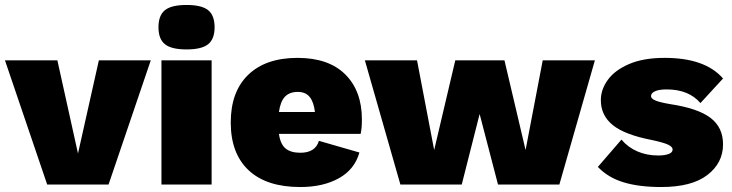

<svg xmlns="http://www.w3.org/2000/svg" viewBox="-26 -743 2948 773"><path d="M581 -500 411 0H260H164L-6 -500H205L288 -125L372 -500Z M612 -633Q612 -681 638 -702Q664 -723 725 -723Q786 -723 812 -702Q838 -681 838 -633Q838 -586 812 -565Q786 -544 725 -544Q664 -544 638 -565Q612 -586 612 -633ZM826 0H624V-500H826Z M1426 -204H1097Q1103 -162 1124 -145Q1145 -128 1183 -128Q1244 -128 1258 -176L1421 -129Q1402 -61 1338.5 -25.5Q1275 10 1183 10Q1047 10 975 -57.5Q903 -125 903 -250Q903 -374 973.5 -442Q1044 -510 1172 -510Q1297 -510 1364 -443.5Q1431 -377 1431 -262Q1431 -226 1426 -204ZM1097 -292H1242Q1237 -333 1220.5 -353Q1204 -373 1173 -373Q1140 -373 1121.5 -354Q1103 -335 1097 -292Z M2369 -500 2226 0H2063H1979L1905 -284L1833 0H1690H1586L1443 -500H1653L1722 -139L1807 -500H1960H2005L2090 -139L2159 -500Z M2381 -71 2476 -181Q2502 -150 2540 -133.5Q2578 -117 2624 -117Q2650 -117 2666 -123Q2682 -129 2682 -141Q2682 -152 2664 -160.5Q2646 -169 2600 -179Q2490 -200 2441.5 -239Q2393 -278 2393 -340Q2393 -383 2421.5 -422Q2450 -461 2507.5 -485.5Q2565 -510 2650 -510Q2813 -510 2885 -427L2794 -328Q2747 -383 2658 -383Q2627 -383 2611 -375.5Q2595 -368 2595 -356Q2595 -346 2612.5 -338.5Q2630 -331 2671 -324Q2784 -307 2834.5 -268.5Q2885 -230 2885 -162Q2885 -87 2822 -38.5Q2759 10 2636 10Q2547 10 2484.5 -9Q2422 -28 2381 -71Z"/></svg>

Font: Work Sans ExtraBold
Style: Regular
Weight: 800
Designer: Wei Huang
Foundry: Wei Huang
Version: Version 1.500